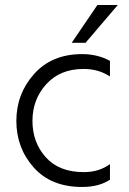

<svg xmlns="http://www.w3.org/2000/svg" viewBox="-20 -731 512 763"><path d="M320 -561H265L367 -711H448ZM306 12Q183 12 114 -65.5Q45 -143 45 -250.5Q45 -358 115.5 -437Q186 -516 306 -516Q368 -516 417 -489V-427Q372 -457 312 -457Q219 -457 164 -396.5Q109 -336 109 -250.5Q109 -165 162 -106Q215 -47 313 -47Q374 -47 417 -79V-17Q374 12 306 12Z"/></svg>

Font: Hind Jalandhar Light
Style: Regular
Weight: 300
Designer: Namrata Goyal
Foundry: Indian Type Foundry
Version: Version 0.702;PS 1.0;hotconv 1.0.81;makeotf.lib2.5.63406